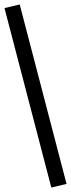

<svg xmlns="http://www.w3.org/2000/svg" viewBox="-30 -773 317 857"><path d="M199 64 -10 -737 58 -753 267 48Z"/></svg>

Font: Nunito Sans 10pt Condensed Medium
Style: Regular
Weight: 500
Width: 3
Designer: Vernon Adams
Foundry: Vernon Adams
Version: Version 3.101;gftools[0.9.27]